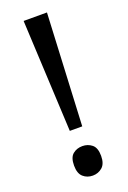

<svg xmlns="http://www.w3.org/2000/svg" viewBox="-142 -764 553 827"><g transform="rotate(-20 134.5 -350.0)"><path d="M163 -201H106L81 -714H188ZM72 -54Q72 -91 90 -106Q108 -121 134 -121Q159 -121 177.5 -106Q196 -91 196 -54Q196 -18 177.5 -2Q159 14 134 14Q108 14 90 -2Q72 -18 72 -54Z"/></g></svg>

Font: Noto Sans Ogham
Style: Regular
Weight: 400
Designer: Monotype Design Team
Foundry: Monotype Imaging Inc.
Version: Version 2.001; ttfautohint (v1.8.4.7-5d5b)